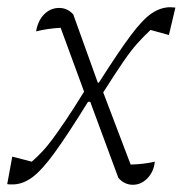

<svg xmlns="http://www.w3.org/2000/svg" viewBox="-28 -506 509 532"><path d="M401 -58Q398 -30 380.5 -12Q363 6 340 6Q317 6 300 -13L222 -224H216Q159 -132 123 -82.5Q87 -33 60.5 -14Q34 5 7 5Q3 5 -0.5 5Q-4 5 -8 4L6 -72L60 -58Q77 -73 90 -87Q103 -101 117.5 -120.5Q132 -140 153 -171Q174 -202 205 -252L140 -429Q103 -427 72 -419Q77 -449 94.5 -466.5Q112 -484 136 -484Q159 -484 175 -466L243 -277H246Q300 -362 334 -407.5Q368 -453 393 -469.5Q418 -486 444 -486Q447 -486 450.5 -485.5Q454 -485 458 -485L440 -409L389 -423Q368 -403 351.5 -384.5Q335 -366 314 -335.5Q293 -305 258 -250L334 -50Q371 -51 401 -58Z"/></svg>

Font: Piazzolla ExtraLight
Style: Italic
Weight: 200
Italic angle: -11.3°
Designer: Juan Pablo del Peral
Foundry: Huerta Tipografica
Version: Version 1.330